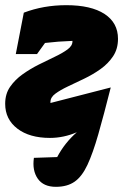

<svg xmlns="http://www.w3.org/2000/svg" viewBox="-21 -523 481 742"><path d="M172 10Q93 10 46 -26Q-1 -62 -1 -122Q-1 -160 18 -187.5Q37 -215 66.5 -236Q96 -257 129 -273.5Q162 -290 191.5 -304Q221 -318 240 -332Q259 -346 259 -363Q259 -364 259 -365Q203 -363 153 -357L122 -314H40L71 -474Q147 -503 235 -503Q331 -503 383 -469Q435 -435 435 -373Q435 -334 416 -305.5Q397 -277 367.5 -256Q338 -235 304.5 -219Q271 -203 241.5 -189Q212 -175 193 -161Q174 -147 174 -129Q174 -127 174 -125L407 -185Q380 -78 359 -4.5Q338 69 317 114Q296 159 267.5 179Q239 199 195 199Q147 199 125 167.5Q103 136 110 87L200 84Q229 29 276 -12Q225 10 172 10Z"/></svg>

Font: Piazzolla Black
Style: Italic
Weight: 900
Italic angle: -11.3°
Designer: Juan Pablo del Peral
Foundry: Huerta Tipografica
Version: Version 1.330